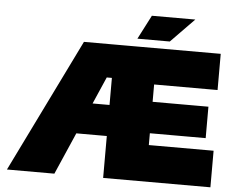

<svg xmlns="http://www.w3.org/2000/svg" viewBox="-57 -935 1223 1004"><g transform="rotate(5 554.0 -433.5)"><path d="M15 0 358 -700H659L671 -525H493L264 0ZM273 -220V-383H569V-220ZM520 0V-700H1076V-510H743V-419H1036V-254H743V-192H1083V0ZM635 -741 700 -867H928L805 -741Z"/></g></svg>

Font: REM Medium Black
Style: Regular
Weight: 900
Version: Version 1.005;gftools[0.9.28]